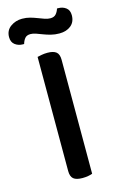

<svg xmlns="http://www.w3.org/2000/svg" viewBox="-148 -858 564 915"><g transform="rotate(-15 134.0 -400.0)"><path d="M190 -2Q183 1 169.5 3.5Q156 6 141 6Q110 6 96.5 -5.5Q83 -17 83 -44V-607Q91 -609 104.5 -611.5Q118 -614 133 -614Q162 -614 176 -603Q190 -592 190 -564ZM58 -802Q79 -802 97 -797Q115 -792 131.5 -785.5Q148 -779 162.5 -774Q177 -769 190 -769Q209 -769 218.5 -780.5Q228 -792 232 -806H238Q260 -806 276 -794Q292 -782 292 -757Q292 -724 270 -706Q248 -688 213 -688Q191 -688 171.5 -693Q152 -698 135.5 -704.5Q119 -711 104.5 -716Q90 -721 78 -721Q59 -721 50 -709.5Q41 -698 37 -683H31Q9 -683 -7.5 -695.5Q-24 -708 -24 -733Q-24 -766 1 -784Q26 -802 58 -802Z"/></g></svg>

Font: Baloo Chettan 2 Medium
Style: Regular
Weight: 500
Designer: Maithili Shingre, Unnati Kotecha and Ek Type
Foundry: Ek Type
Version: Version 1.640;hotconv 1.0.111;makeotfexe 2.5.65597; ttfautoh